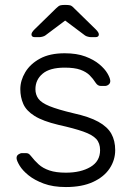

<svg xmlns="http://www.w3.org/2000/svg" viewBox="-20 -745 532 775"><path d="M246 10Q194 10 156.5 -4Q119 -18 95 -37.5Q71 -57 59.5 -76Q48 -95 47 -105Q46 -116 54 -121.5Q62 -127 69 -127H84Q90 -127 94.5 -125Q99 -123 106 -114Q119 -97 136 -81.5Q153 -66 179.5 -57Q206 -48 246 -48Q306 -48 345 -71Q384 -94 384 -139Q384 -167 368.5 -184Q353 -201 316 -214Q279 -227 216 -241Q153 -256 119.5 -277Q86 -298 74 -325.5Q62 -353 62 -385Q62 -420 82 -453.5Q102 -487 141.5 -508.5Q181 -530 241 -530Q290 -530 324.5 -517Q359 -504 381 -485.5Q403 -467 413.5 -449Q424 -431 425 -420Q426 -410 419 -404Q412 -398 403 -398H388Q380 -398 375 -401.5Q370 -405 366 -411Q356 -427 342 -441Q328 -455 304.5 -463.5Q281 -472 241 -472Q181 -472 152 -447.5Q123 -423 123 -385Q123 -363 135 -346.5Q147 -330 180 -316.5Q213 -303 276 -288Q340 -274 377 -253.5Q414 -233 429.5 -205Q445 -177 445 -139Q445 -99 422.5 -65Q400 -31 355.5 -10.5Q311 10 246 10ZM121 -595Q107 -595 107 -606Q107 -614 119 -626L206 -711Q217 -722 224 -723.5Q231 -725 238 -725H248Q256 -725 263 -723.5Q270 -722 280 -711L367 -626Q379 -614 379 -606Q379 -595 365 -595H348Q342 -595 334.5 -597Q327 -599 323 -602L243 -662L163 -602Q159 -599 151.5 -597Q144 -595 138 -595Z"/></svg>

Font: Rubik Light
Style: Regular
Weight: 300
Designer: Hubert and Fischer
Foundry: Hubert and Fischer
Version: Version 2.300;gftools[0.9.30]